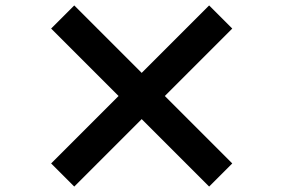

<svg xmlns="http://www.w3.org/2000/svg" viewBox="-20 -735 1040 706"><path d="M834 -134 586 -382 834 -630 749 -715 501 -467 253 -715 168 -630 416 -382 168 -134 253 -49 501 -297 749 -49Z"/></svg>

Font: Noto Sans CJK Black
Style: Bold
Weight: 900
Designer: Ryoko NISHIZUKA (kana & ideographs); Paul D. Hunt (Latin, Greek & Cyrillic); Wenlong ZHANG (bopomofo); Sandoll Communica
Foundry: Adobe Systems Incorporated
Version: Version 1.000;PS 1;hotconv 1.0.78;makeotf.lib2.5.61930